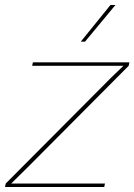

<svg xmlns="http://www.w3.org/2000/svg" viewBox="-39 -750 539 770"><path d="M-19 0 -16 -14 409 -441 456 -486H391H90L93 -500H480L477 -486L76 -83L6 -14H86H382L379 0ZM404 -730H424L302 -583H285Z"/></svg>

Font: Work Sans Thin
Style: Italic
Weight: 250
Italic angle: -13°
Designer: Wei Huang
Foundry: Wei Huang
Version: Version 2.012